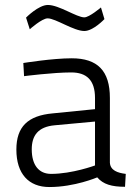

<svg xmlns="http://www.w3.org/2000/svg" viewBox="-20 -744 562 774"><path d="M423 -349C423 -459 373 -509 269 -509C191 -509 74 -490 74 -490L77 -437C77 -437 194 -452 267 -452C329 -452 363 -421 363 -349V-304L193 -287C92 -278 46 -233 46 -141C46 -43 96 10 179 10C281 10 372 -29 372 -29C396 -1 430 9 484 9L487 -43C454 -47 425 -57 423 -88ZM363 -254V-77C363 -77 271 -43 186 -43C137 -43 108 -78 108 -142C108 -197 133 -233 201 -239ZM387 -714C387 -714 340 -674 320 -674C289 -674 218 -724 173 -724C135 -724 85 -673 85 -673L100 -626C100 -626 149 -670 172 -670C204 -670 277 -619 320 -619C356 -619 401 -667 401 -667Z"/></svg>

Font: TitilliumText22L
Style: 250 wt
Weight: 300
Designer: Campivisivi
Foundry: Campivisivi
Version: 1.000